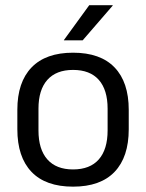

<svg xmlns="http://www.w3.org/2000/svg" viewBox="-20 -703 560 736"><path d="M260 12.5Q155 12.5 100.8 -44.2Q46.5 -101 46.5 -207.5V-282Q46.5 -388 101 -444.5Q155.5 -501 260 -501Q365 -501 419.2 -444.5Q473.5 -388 473.5 -282V-207.5Q473.5 -101 419.2 -44.2Q365 12.5 260 12.5ZM260 -53.5Q325 -53.5 358.8 -92Q392.5 -130.5 392.5 -203V-286.5Q392.5 -358.5 358.8 -396.8Q325 -435 260 -435Q195.5 -435 161.5 -396.8Q127.5 -358.5 127.5 -286.5V-203Q127.5 -130.5 161.5 -92Q195.5 -53.5 260 -53.5ZM322 -683H412V-681.5L297 -548.5H225V-549.5Z"/></svg>

Font: Anek Odia Medium
Style: Regular
Weight: 400
Version: Version 1.003